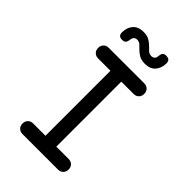

<svg xmlns="http://www.w3.org/2000/svg" viewBox="-275 -1047 1149 1149"><g transform="rotate(45 300.0 -472.5)"><path d="M346 -90H450Q470 -90 482.5 -77.5Q495 -65 495 -45Q495 -25 482.5 -12.5Q470 0 450 0H150Q130 0 117.5 -12.5Q105 -25 105 -45Q105 -65 117.5 -77.5Q130 -90 150 -90H254V-640H150Q130 -640 117.5 -652.5Q105 -665 105 -685Q105 -705 117.5 -717.5Q130 -730 150 -730H450Q470 -730 482.5 -717.5Q495 -705 495 -685Q495 -665 482.5 -652.5Q470 -640 450 -640H346ZM205 -852Q203 -835 195.5 -827.5Q188 -820 172 -820Q155 -820 147.5 -828Q140 -836 140 -853Q141 -895 164 -920Q187 -945 230 -945Q261 -945 279.5 -934Q298 -923 311 -910Q324 -897 335.5 -886Q347 -875 365 -875Q374 -875 379.5 -878Q385 -881 388.5 -885.5Q392 -890 393.5 -896Q395 -902 395 -908Q397 -925 404 -932.5Q411 -940 427 -940Q444 -940 452 -932Q460 -924 460 -907Q459 -866 436 -840.5Q413 -815 370 -815Q339 -815 320.5 -826Q302 -837 289 -850Q276 -863 264.5 -874Q253 -885 235 -885Q227 -885 221.5 -882Q216 -879 212.5 -874.5Q209 -870 207.5 -864Q206 -858 205 -852Z"/></g></svg>

Font: Maple Mono
Style: Regular
Weight: 400
Monospace: yes
Designer: subframe7536
Version: Version 7.300